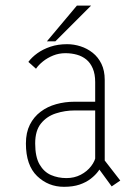

<svg xmlns="http://www.w3.org/2000/svg" viewBox="-20 -674 490 704"><path d="M389.5 9.5 332.5 -68.5 350 -103.5 421 -12ZM332 -105 357 -74Q351.5 -61.5 340.8 -46.8Q330 -32 313 -18.8Q296 -5.5 271.8 2.8Q247.5 11 214.5 11Q157 11 116 -28.5Q75 -68 75 -148Q75 -188 89.5 -216.8Q104 -245.5 128.8 -264.2Q153.5 -283 185.8 -292Q218 -301 253 -301H337V-269H254Q218 -269 184.8 -258.2Q151.5 -247.5 130.2 -221.2Q109 -195 109 -148Q109 -99 125 -71.2Q141 -43.5 167 -32.2Q193 -21 223.5 -21Q252.5 -21 276 -33.2Q299.5 -45.5 314.2 -64.8Q329 -84 332 -105ZM226 -512Q251 -512 275.2 -504.2Q299.5 -496.5 319.8 -480.5Q340 -464.5 352 -439.8Q364 -415 364 -381V-71L329 -80V-373Q329 -402.5 320.2 -423Q311.5 -443.5 296.5 -455.8Q281.5 -468 261.8 -473.5Q242 -479 220 -479Q196 -479 175 -470.5Q154 -462 137.8 -449Q121.5 -436 112 -422L84 -447Q96.5 -464 117 -478.8Q137.5 -493.5 165 -502.8Q192.5 -512 226 -512ZM152 -522.5 262 -653.5H314L183 -522.5Z"/></svg>

Font: League Mono Thin Condensed
Style: Regular
Weight: 100
Width: 1
Designer: Tyler Finck
Foundry: The League of Moveable Type / Tyler Finck
Version: Version 2.300;RELEASE